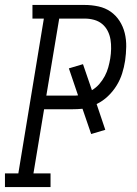

<svg xmlns="http://www.w3.org/2000/svg" viewBox="-32 -755 552 775"><path d="M-12 0V-55H42L145 -680H99V-735H310Q338 -735 365.5 -729Q393 -723 414.5 -708Q436 -693 450.5 -670.5Q465 -648 471.5 -621.5Q478 -595 477.5 -566.5Q477 -538 473 -510Q469 -484 461 -458.5Q453 -433 438.5 -409.5Q424 -386 403.5 -366.5Q383 -347 358 -335L393 -231L336 -214L301 -316Q290 -315 280 -314.5Q270 -314 259 -314H146L103 -55H172V0ZM259 -369Q265 -369 271 -369Q277 -369 283 -370L246 -479L303 -496L339 -391Q356 -401 369 -416Q382 -431 391 -448Q400 -465 405 -483Q410 -501 413 -519Q416 -538 416.5 -557.5Q417 -577 414 -595.5Q411 -614 402.5 -630.5Q394 -647 380 -658.5Q366 -670 347.5 -675Q329 -680 310 -680H207L155 -369Z"/></svg>

Font: Iosevka Slab Light
Style: Italic
Weight: 300
Italic angle: -9°
Monospace: yes
Designer: Belleve Invis
Foundry: Belleve Invis
Version: Version 11.1.1; ttfautohint (v1.8.3)